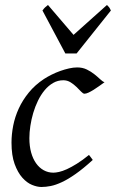

<svg xmlns="http://www.w3.org/2000/svg" viewBox="-20 -726 462 766"><path d="M397 -397.9Q386.7 -390.6 375.2 -382.3Q363.8 -374 353 -367.4Q342.3 -360.8 332.8 -356.4Q323.2 -352.1 316.9 -352.1Q311.5 -352.1 303.7 -360.4Q295.9 -368.7 285.4 -378.9Q274.9 -389.2 261.7 -397.5Q248.5 -405.8 232.9 -405.8Q210.4 -405.8 191.9 -395Q173.3 -384.3 158.2 -366.2Q143.1 -348.1 131.6 -324.5Q120.1 -300.8 112.5 -275.1Q105 -249.5 101.1 -223.6Q97.2 -197.8 97.2 -174.8Q97.2 -143.1 104.2 -117.7Q111.3 -92.3 124 -74.5Q136.7 -56.6 154.3 -46.9Q171.9 -37.1 192.9 -37.1Q201.7 -37.1 215.3 -40Q229 -43 246.8 -51Q264.6 -59.1 286.6 -72.8Q308.6 -86.4 335 -107.9Q338.9 -102.5 343.3 -97.2Q347.7 -91.8 350.1 -87.9Q312 -53.2 281.7 -32Q251.5 -10.7 226.8 0.7Q202.1 12.2 182.4 16.1Q162.6 20 145 20Q128.4 20 107.9 11.7Q87.4 3.4 69.1 -17.1Q50.8 -37.6 38.3 -71.8Q25.9 -106 25.9 -157.2Q25.9 -189.9 32.7 -224.9Q39.6 -259.8 54.9 -293.2Q70.3 -326.7 95 -356.9Q119.6 -387.2 155.8 -411.1Q169.4 -419.9 186 -428.2Q202.6 -436.5 220.5 -442.9Q238.3 -449.2 255.6 -453.1Q272.9 -457 288.1 -457Q309.6 -457 326.4 -448.7Q343.3 -440.4 356.4 -429.9Q369.6 -419.4 379.6 -409.9Q389.6 -400.4 397 -397.9ZM285.6 -512.7H240.7L149.4 -684.1Q156.2 -693.4 160.2 -696.8Q164.1 -700.2 171.4 -706.1L273.4 -586.9L406.7 -706.1Q412.6 -700.7 415.3 -697Q418 -693.4 422.4 -684.1Z"/></svg>

Font: Gentium Plus Eur
Style: Italic
Weight: 400
Italic angle: -8°
Designer: J. Victor Gaultney, Annie Olsen, Iska Routamaa, Becca Hirsbrunner
Foundry: SIL International
Version: Version 5.000